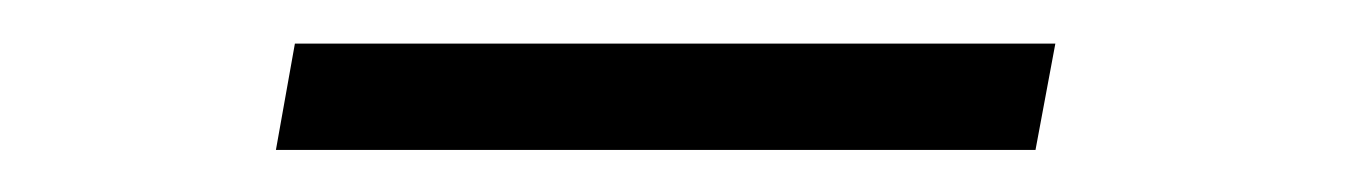

<svg xmlns="http://www.w3.org/2000/svg" viewBox="-20 -363 627 89"><path d="M460 -293.5H107.9L116.7 -342.8H469.2Z"/></svg>

Font: Roboto Mono Light
Style: Italic
Weight: 300
Designer: Google
Version: Version 2.000985; 2015; ttfautohint (v1.3)